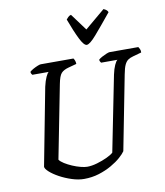

<svg xmlns="http://www.w3.org/2000/svg" viewBox="-101 -1040 964 1122"><g transform="rotate(-10 381.5 -479.0)"><path d="M307 0Q273 0 234.5 -12.5Q196 -25 163 -43Q130 -61 109 -80Q88 -99 88 -111L176 -570Q184 -605 194 -626.5Q204 -648 211 -652H114Q112 -654 109 -659Q106 -664 106 -671Q113 -678 126.5 -685.5Q140 -693 153.5 -698.5Q167 -704 173 -704H367Q371 -699 374.5 -690Q378 -681 378 -670L330 -657Q300 -649 286 -633.5Q272 -618 263 -571L178 -137Q186 -125 206 -112.5Q226 -100 250.5 -89.5Q275 -79 298.5 -73Q322 -67 337 -67Q364 -67 396.5 -76.5Q429 -86 456.5 -99Q484 -112 495 -123L584 -570Q591 -603 601 -625Q611 -647 619 -652H522Q520 -654 517 -659.5Q514 -665 514 -671Q521 -678 535 -685.5Q549 -693 562.5 -698.5Q576 -704 581 -704H752Q755 -700 759.5 -691Q764 -682 763 -670L713 -656Q694 -651 682 -642.5Q670 -634 661.5 -616Q653 -598 646 -561L560 -120Q551 -106 528 -85.5Q505 -65 471 -45.5Q437 -26 395.5 -13Q354 0 307 0ZM458 -769Q441 -769 418 -815.5Q395 -862 368 -935Q373 -941 379.5 -948Q386 -955 397 -958L471 -858L590 -958Q612 -949 616 -935Q555 -860 515.5 -814.5Q476 -769 458 -769Z"/></g></svg>

Font: Texturina 72pt 72pt Medium
Style: Italic
Weight: 500
Italic angle: -11°
Designer: Guillermo Torres Carreño
Foundry: Omnibus-Type
Version: Version 1.002; ttfautohint (v1.8.3)